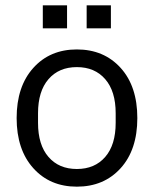

<svg xmlns="http://www.w3.org/2000/svg" viewBox="-20 -697 583 727"><path d="M271 9.8Q168.9 9.8 106 -60.3Q43 -130.4 43 -250Q43 -369.6 106 -439.7Q168.9 -509.8 271 -509.8Q373.5 -509.8 436.8 -439.9Q500 -370.1 500 -250Q500 -129.9 436.8 -60.1Q373.5 9.8 271 9.8ZM124 -231.9Q124 -148.4 163.6 -102.8Q203.1 -57.1 271 -57.1Q338.9 -57.1 378.4 -102.8Q418 -148.4 418 -231.9V-268.1Q418 -351.6 378.4 -397.2Q338.9 -442.9 271 -442.9Q203.1 -442.9 163.6 -397.2Q124 -351.6 124 -268.1ZM142.1 -589.8V-676.8H233.9V-589.8ZM308.1 -589.8V-676.8H399.9V-589.8Z"/></svg>

Font: TASA Orbiter Deck
Style: Regular
Weight: 400
Designer: Weizhong Zhang
Version: Version 1.000;Glyphs 3.1.2 (3151)